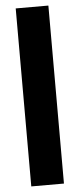

<svg xmlns="http://www.w3.org/2000/svg" viewBox="-57 -862 371 893"><g transform="rotate(-5 128.0 -415.5)"><path d="M52 0V-831H204.5V0Z"/></g></svg>

Font: Merriweather 48pt ExtraBold
Style: Regular
Weight: 800
Version: Version 2.100